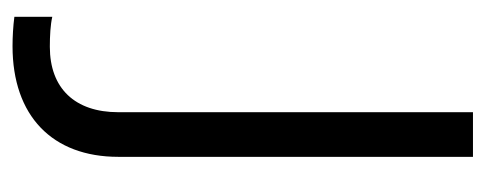

<svg xmlns="http://www.w3.org/2000/svg" viewBox="-260 -300 793 314"><g transform="rotate(90 137.0 -143.5)"><path d="M237 60V-520H164V60C164 131 125 172 57 172C39 172 21 171 8 168V230C23 232 41 233 56 233C170 233 237 168 237 60Z"/></g></svg>

Font: Non Bureau Light
Style: Regular
Weight: 300
Designer: Jona Saucedo
Foundry: Non Foundry
Version: Version 1.000;FEAKit 1.0